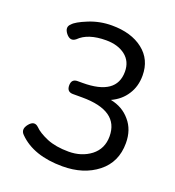

<svg xmlns="http://www.w3.org/2000/svg" viewBox="-137 -856 893 977"><g transform="rotate(20 309.5 -367.0)"><path d="M310 13Q153 13 72 -69Q47 -93 73 -125Q99 -157 125 -132Q147 -109 196 -88Q245 -68 314 -68Q384 -68 434 -106Q484 -145 484 -212Q484 -351 285 -351H235Q202 -351 202 -386Q202 -421 235 -421H262Q445 -421 445 -548Q445 -604 405 -635Q365 -666 301 -666Q203 -666 156 -619Q129 -597 104 -628Q80 -659 104 -680Q120 -699 179 -723Q238 -747 303 -747Q408 -747 472 -697Q536 -647 536 -560Q536 -501 507 -457Q479 -413 427 -389Q493 -376 533 -328Q574 -281 574 -208Q574 -105 499 -46Q424 13 310 13Z"/></g></svg>

Font: Swei Gothic CJK TC Regular
Style: Regular
Weight: 400
Version: Version 2.129